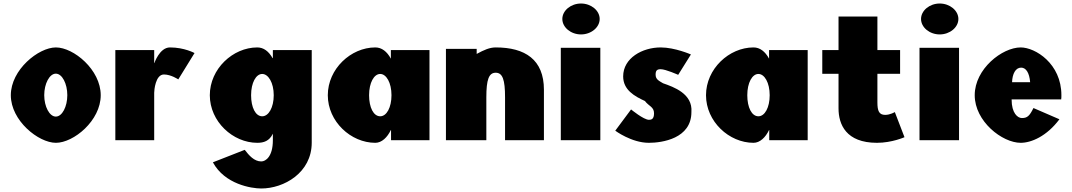

<svg xmlns="http://www.w3.org/2000/svg" viewBox="-20 -798 6103 1093"><path d="M231.8 -256.3C231.8 -321.5 261.7 -378.7 297.8 -378.7C333.9 -378.7 363.2 -321.5 363.2 -256.3C363.2 -191 333.9 -134.3 297.8 -134.3C261.7 -134.3 231.8 -191 231.8 -256.3ZM41.6 -256C41.6 -111 199.1 15 298.2 15C399.3 15 553.4 -111 553.4 -256C553.4 -401 399.3 -528 298.2 -528C199.1 -528 41.6 -401 41.6 -256Z M636.6 0H857.8V-270C857.8 -283 864.7 -374 913.2 -374C953.7 -374 994.9 -346 994.9 -346L1087.4 -496C1087.4 -496 1029.9 -528 947.4 -528C888.4 -528 858.9 -439 858.9 -439H857.8V-513H636.6Z M1191.9 126C1259.4 251 1411 275 1467.4 275C1595.8 275 1754.6 186 1754.6 14V-513H1533.3V-467H1531.8C1509.6 -506 1480.6 -528 1444.7 -528C1305.7 -528 1174.4 -406 1174.4 -256C1174.4 -106 1305.7 15 1444.7 15C1481.7 15 1513.3 5 1533.3 -37V1C1533.3 92 1493.3 121 1467.4 121C1426.8 121 1396.9 86 1373.2 55ZM1409.4 -256C1409.4 -327 1437.4 -377 1472.7 -377C1507.5 -377 1538.3 -327 1538.3 -256C1538.3 -186 1509.1 -136 1472.7 -136C1434.7 -136 1409.4 -186 1409.4 -256Z M1846.1 -256C1846.1 -106 1977.4 15 2116.5 15C2153.4 15 2185 -16 2205.1 -58H2206.1V0H2424.9V-513H2205.1V-464C2182.9 -505 2152.9 -528 2116.5 -528C1977.4 -528 1846.1 -406 1846.1 -256ZM2081.1 -256C2081.1 -327 2109.1 -377 2144.4 -377C2179.2 -377 2208.6 -327 2208.6 -256C2208.6 -186 2180.8 -136 2144.4 -136C2106.4 -136 2081.1 -186 2081.1 -256Z M2748.6 0V-244C2748.6 -345 2762.9 -384 2801.9 -384C2840.9 -384 2855.1 -345 2855.1 -244V0H3076.4V-287C3076.4 -459 2968.9 -528 2801.9 -528C2767.8 -528 2735.6 -514 2693.6 -491V-520H2518.6V0Z M3172.5 0H3397.5V-526H3172.5ZM3181.2 -690C3181.2 -642 3230 -602 3287.5 -602C3345 -602 3393.8 -642 3393.8 -690C3393.8 -738 3345 -778 3287.5 -778C3230 -778 3181.2 -738 3181.2 -690Z M3741.2 -528C3637.2 -528 3527.5 -468 3527.5 -363C3527.5 -286 3592.5 -250 3651.3 -223C3673.7 -193 3703.2 -190 3703.2 -153C3703.2 -119 3687.4 -116 3674.2 -116C3644.1 -116 3572.5 -175 3572.5 -175L3482.5 -54C3482.5 -54 3575 15 3673.7 15C3749.1 15 3916 -9 3916 -160C3924.4 -265 3814.4 -303 3754.4 -324C3731.2 -338 3712.2 -346 3712.2 -373C3712.2 -397 3720.7 -404 3741.2 -404C3769.7 -404 3840.7 -372 3840.7 -372L3913.2 -488C3913.2 -488 3821.9 -528 3741.2 -528Z M3999.1 -256C3999.1 -106 4130.4 15 4269.5 15C4306.4 15 4338 -16 4358.1 -58H4359.1V0H4577.9V-513H4358.1V-464C4335.9 -505 4305.9 -528 4269.5 -528C4130.4 -528 3999.1 -406 3999.1 -256ZM4234.1 -256C4234.1 -327 4262.1 -377 4297.4 -377C4332.2 -377 4361.6 -327 4361.6 -256C4361.6 -186 4333.8 -136 4297.4 -136C4259.4 -136 4234.1 -186 4234.1 -256Z M4753.5 -513H4661V-378H4753.5V-181C4753.5 -90 4796 15 4972.3 15C5057.7 15 5129 -17 5129 -17L5074 -160C5074 -160 5047.7 -144 5019 -144C4984 -144 4974.8 -167 4974.8 -215V-378H5104V-513H4974.8V-704H4753.5Z M5214.5 0H5439.5V-526H5214.5ZM5223.2 -690C5223.2 -642 5272 -602 5329.5 -602C5387 -602 5435.8 -642 5435.8 -690C5435.8 -738 5387 -778 5329.5 -778C5272 -778 5223.2 -738 5223.2 -690Z M6021 -232C6022.2 -238 6022.2 -249 6022.2 -256C6022.2 -436 5873.5 -528 5790.5 -528C5685.4 -528 5528.8 -406 5528.8 -256C5528.8 -107 5685.4 15 5790.5 15C5850.6 15 5938.5 -22 6011 -119L5863.2 -183C5840.6 -137 5827.4 -126 5797.3 -126C5773.6 -126 5738.8 -153 5738.8 -232ZM5741.4 -330C5743 -377 5760.9 -413 5793.1 -413C5820.5 -413 5840 -384 5844.3 -330Z"/></svg>

Font: Blink
Style: Wide
Weight: 400
Designer: Mew Too
Foundry: Cannot Into Space Fonts
Version: Version 001.000